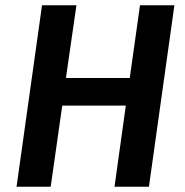

<svg xmlns="http://www.w3.org/2000/svg" viewBox="-20 -711 704 731"><path d="M173 0 217 -309H459L416 0H547L644 -691H513L474 -414H231L271 -691H140L43 0Z"/></svg>

Font: Fira Sans Medium
Style: Italic
Weight: 500
Italic angle: -8°
Designer: bBox Type GmbH & Carrois Corporate GbR & Edenspiekermann AG
Foundry: bBox Type GmbH & Carrois Corporate GbR & Edenspiekermann AG
Version: Version 4.301;PS 004.301;hotconv 1.0.88;makeotf.lib2.5.64775